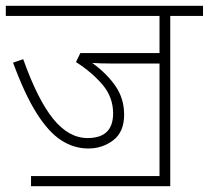

<svg xmlns="http://www.w3.org/2000/svg" viewBox="-20 -642 720 662"><path d="M87 -35H530V-423H363Q327 -423 298 -425Q348 -389 378 -345.5Q408 -302 408 -247Q408 -187 370.5 -158.5Q333 -130 285 -130Q235 -130 191.5 -158Q148 -186 107 -250.5Q66 -315 25 -426L60 -438Q110 -298 163.5 -232Q217 -166 282 -166Q370 -166 370 -251Q370 -307 333.5 -350Q297 -393 242 -428L257 -459H530V-587H0V-622H680V-587H567V0H87Z"/></svg>

Font: Noto Sans ExtraLight
Style: Regular
Weight: 200
Designer: Monotype Design Team
Foundry: Monotype Imaging Inc.
Version: Version 2.007